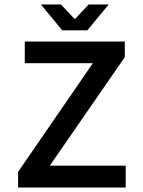

<svg xmlns="http://www.w3.org/2000/svg" viewBox="-20 -840 639 860"><path d="M61 0H543V-98H203L539 -584V-654H91V-557H396L61 -70ZM377 -820 317 -756H313L253 -820H163L259 -704H371L467 -820Z"/></svg>

Font: Source Code Pro Semibold
Style: Regular
Weight: 600
Monospace: yes
Designer: Paul D. Hunt
Foundry: Adobe Systems Incorporated
Version: Version 1.017;PS 1.000;hotconv 1.0.70;makeotf.lib2.5.5900